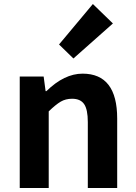

<svg xmlns="http://www.w3.org/2000/svg" viewBox="-20 -944 681 964"><path d="M79.1 0V-559.6H199.2L209 -486.3H212.9Q302.7 -574.2 394.5 -574.2Q568.4 -574.2 568.4 -348.6V0H420.9V-331.1Q420.9 -394.5 402.3 -421.4Q383.8 -448.2 341.8 -448.2Q309.6 -448.2 284.7 -433.6Q259.8 -418.9 224.6 -384.8V0ZM348.6 -650.4 276.4 -720.7 446.3 -923.8 546.9 -826.2Z"/></svg>

Font: Nasu
Style: Bold
Weight: 700
Designer: Ryoko NISHIZUKA (kana &amp; ideographs); Paul D. Hunt (Latin, Greek &amp; Cyrillic); Wenlong ZHANG (bopomofo); Sandoll C
Version: Version 2014.1215